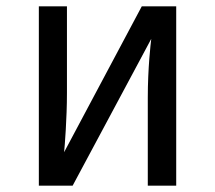

<svg xmlns="http://www.w3.org/2000/svg" viewBox="-20 -588 680 608"><path d="M538 -568H429L183 -106C185 -125 192 -212 192 -294V-568H103V0H210L459 -465C457 -449 448 -372 448 -279V0H538Z"/></svg>

Font: Glow Sans SC Normal Book
Style: Regular
Weight: 500
Designer: Ryoko NISHIZUKA (kana, bopomofo & ideographs); Paul D. Hunt (Latin, Greek & Cyrillic); Sandoll Communications, Soo-young
Version: Version 0.93